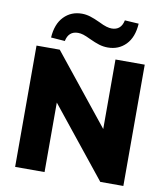

<svg xmlns="http://www.w3.org/2000/svg" viewBox="-99 -1017 955 1099"><g transform="rotate(10 379.0 -467.5)"><path d="M64 0V-705H199L523 -301V-705H693V0H559L235 -404V0ZM219 -759 138 -765Q143 -844 184.5 -887Q226 -930 289 -930Q313 -930 337.5 -922.5Q362 -915 394 -900Q422 -886 439.5 -881Q457 -876 470 -876Q525 -876 537 -935L618 -930Q613 -850 571.5 -807.5Q530 -765 467 -765Q441 -765 416.5 -772.5Q392 -780 360 -795Q333 -808 317 -813Q301 -818 286 -818Q231 -818 219 -759Z"/></g></svg>

Font: Nunito Sans Black
Style: Regular
Weight: 900
Designer: Vernon Adams
Foundry: Vernon Adams
Version: Version 3.006; ttfautohint (v1.8.3)